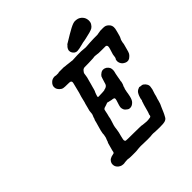

<svg xmlns="http://www.w3.org/2000/svg" viewBox="-208 -957 1148 1148"><g transform="rotate(-45 366.0 -383.5)"><path d="M670 -641Q684 -642 697 -640Q712 -637 725 -620.5Q738 -604 728 -571Q727 -566 725.5 -561Q724 -556 723 -552Q722 -548 720 -541Q717 -530 714 -525Q712 -522 711.5 -520Q711 -518 709 -515Q704 -500 703 -485Q702 -480 696 -459Q694 -452 693 -448Q689 -431 684 -422Q680 -415 672 -408Q663 -399 653 -397Q640 -395 629 -401Q616 -407 609 -418Q603 -427 602 -438Q602 -448 604 -454Q605 -455 607 -458Q611 -466 611 -475Q611 -479 613 -488Q619 -510 624 -524Q627 -534 627 -540Q627 -551 617 -553Q614 -553 587 -553Q549 -553 549 -555Q549 -555 547 -555Q536 -557 528 -557Q515 -556 511 -555Q508 -554 473.5 -553.5Q439 -553 437 -553Q431 -552 425 -548Q423 -546 419.5 -542Q416 -538 415 -536Q410 -530 409 -513Q409 -508 406.5 -498.5Q404 -489 403.5 -487.5Q403 -486 400.5 -477Q398 -468 395 -456Q392 -444 389 -435Q388 -430 386 -423.5Q384 -417 382.5 -412Q381 -407 381 -408Q380 -408 373 -389Q371 -383 370 -379Q367 -372 371 -370Q374 -369 387 -370Q391 -370 403.5 -370.5Q416 -371 418 -371.5Q420 -372 423 -372L429 -374Q428 -375 430 -375Q435 -375 441 -378Q448 -381 453 -388Q456 -393 459 -405Q469 -438 472 -444L482 -455H484Q486 -457 488 -459Q497 -465 505 -465Q513 -465 519 -463Q529 -460 537.5 -450.5Q546 -441 547 -432Q549 -421 547 -411Q546 -407 545 -402.5Q544 -398 543 -395Q540 -380 539 -374Q538 -364 535 -351Q533 -345 533 -343V-342V-341Q533 -339 533 -336Q531 -327 529 -321Q528 -319 527 -316L526 -314L522 -305Q521 -297 519 -295Q516 -288 515 -279Q514 -275 513 -270.5Q512 -266 512 -263Q512 -260 510 -251.5Q508 -243 507 -237Q501 -212 490 -202Q476 -188 460 -188Q454 -188 451 -189Q448 -190 447.5 -190.5Q447 -191 442.5 -193.5Q438 -196 432.5 -201.5Q427 -207 425 -212Q421 -221 421 -230Q421 -240 434 -278Q436 -286 436 -288Q436 -297 429 -298Q428 -299 423 -299.5Q418 -300 415 -300.5Q412 -301 410 -301.5Q408 -302 404.5 -303Q401 -304 397.5 -304.5Q394 -305 391 -306Q386 -309 383 -307Q380 -306 378.5 -305.5Q377 -305 372 -303Q367 -301 363 -300Q353 -298 348 -294Q343 -291 341 -276Q338 -259 333 -242Q332 -236 330.5 -228Q329 -220 326 -213Q314 -177 314 -171Q314 -168 313 -162Q310 -147 310 -143Q310 -138 302 -109Q294 -80 297 -75Q299 -70 302.5 -68.5Q306 -67 369 -67Q430 -66 430 -66Q432 -65 441 -64Q452 -63 462 -62Q468 -61 474 -61Q487 -61 496 -63Q498 -63 501 -63.5Q504 -64 506 -65Q508 -66 510 -69Q513 -76 511 -77Q511 -78 513 -82Q515 -86 518 -96Q527 -127 531 -143Q535 -154 537 -161Q539 -168 539 -168.5Q539 -169 540 -169Q542 -169 542 -174Q541 -177 545.5 -191.5Q550 -206 553 -211Q561 -229 578 -235Q587 -239 588 -238Q588 -237 595.5 -236Q603 -235 605 -235H607L615 -231Q626 -223 631 -213Q637 -202 635 -191Q634 -183 632 -173Q625 -151 622 -142Q621 -137 620 -133Q619 -129 617 -122.5Q615 -116 613 -111Q612 -104 604 -79Q602 -73 600.5 -71Q599 -69 596.5 -62.5Q594 -56 590 -47.5Q586 -39 583 -31Q580 -23 577 -18Q573 -11 569 -3Q563 11 545 16Q536 19 500 19Q473 19 464 18Q447 16 439 17Q430 19 400 19Q370 19 358 18Q343 17 332 18Q322 19 318 19Q314 19 311 20Q308 21 277.5 21Q247 21 243 20Q233 17 216 19Q209 19 206 20Q200 22 191 21Q179 20 172 16Q161 11 153 0Q148 -8 147 -14Q145 -23 147 -32Q149 -39 153 -45Q161 -55 163 -55Q164 -55 167 -57Q175 -62 188 -64Q197 -66 199 -67Q203 -72 204 -82Q204 -82 204 -83Q206 -87 212 -112Q218 -134 219 -137H220H221Q221 -139 223 -144.5Q225 -150 225.5 -151Q226 -152 227 -155.5Q228 -159 229 -160Q231 -163 233 -174Q234 -179 234 -180Q234 -180 235 -183.5Q236 -187 235.5 -188Q235 -189 235.5 -192.5Q236 -196 236 -198Q236 -202 240 -218Q242 -224 243.5 -230.5Q245 -237 249 -250Q253 -263 255 -271Q259 -289 260 -289Q262 -289 266 -306Q267 -308 267 -308Q268 -308 270 -315Q271 -319 271.5 -319Q272 -319 272.5 -322Q273 -325 273.5 -328.5Q274 -332 274 -333.5Q274 -335 274.5 -339.5Q275 -344 275 -344Q274 -345 281 -369Q283 -376 285 -384.5Q287 -393 287.5 -394.5Q288 -396 291 -405Q298 -434 300 -442Q302 -447 304 -455Q306 -463 308 -468Q314 -490 324 -532Q328 -546 319 -551Q315 -553 301 -553Q268 -553 261 -555Q250 -557 240 -567Q227 -580 226 -593Q223 -612 240 -628Q252 -640 271 -641Q277 -641 278 -640.5Q279 -640 283 -639Q285 -639 293.5 -639Q302 -639 305 -639L307 -640Q306 -641 307 -641Q308 -641 310.5 -641Q313 -641 317.5 -641Q322 -641 331 -641Q338 -641 343.5 -641Q349 -641 352 -641Q355 -641 355 -641Q354 -640 355 -640Q357 -639 365 -639Q369 -639 373 -638.5Q377 -638 384 -637Q402 -635 411 -634Q415 -633 417 -633Q421 -634 460 -635Q495 -636 516 -633Q526 -631 544 -633Q563 -635 601 -636Q625 -636 630 -636Q638 -638 647 -639Q654 -639 654 -640Q654 -641 661 -641Q668 -641 670 -641ZM589 -789Q602 -790 616 -786Q625 -783 634 -776Q649 -763 653 -746Q656 -734 654 -723Q653 -718 652 -714Q648 -705 639 -695Q635 -691 630 -688Q613 -679 564 -669Q551 -667 549 -666Q538 -665 525 -661Q491 -652 479 -652Q469 -652 466 -654Q459 -656 453 -663Q447 -669 445 -676Q443 -680 443 -685.5Q443 -691 443 -693Q445 -698 445.5 -699.5Q446 -701 446.5 -702Q447 -703 448 -704.5Q449 -706 449 -706.5Q449 -707 451.5 -710Q454 -713 454 -713L457 -716Q462 -720 462 -721Q461 -722 463 -723Q470 -728 516 -755Q523 -758 532 -764Q571 -787 589 -789Z"/></g></svg>

Font: TT2020 Style E
Style: Italic
Weight: 400
Italic angle: -15°
Version: Version 0.2.000